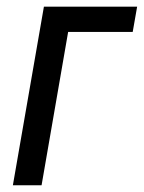

<svg xmlns="http://www.w3.org/2000/svg" viewBox="-20 -548 426 568"><path d="M372.6 -453.6H181.6L103 0H18.1L109.9 -528.3H385.7Z"/></svg>

Font: MAUL Condensed Italic
Style: Condenced Regular Italic
Weight: 400
Italic angle: -12°
Designer: MAUL
Version: Version 1.0; 2020; ttfautohint (v1.8.3)